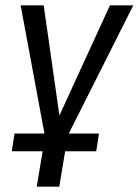

<svg xmlns="http://www.w3.org/2000/svg" viewBox="-20 -516 517 716"><path d="M117 180 139 48H24L34 -18H167L148 -6L57 -496H143L202 -82H200L390 -496H477L230 -5L217 -18H349L339 48H223L201 180Z"/></svg>

Font: Nunito Sans 7pt Condensed
Style: Italic
Weight: 400
Width: 3
Italic angle: -9°
Designer: Vernon Adams
Foundry: Vernon Adams
Version: Version 3.101;gftools[0.9.27]